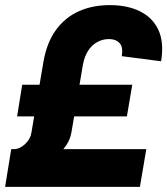

<svg xmlns="http://www.w3.org/2000/svg" viewBox="-20 -732 655 752"><path d="M103 -212 150 -489Q163 -565 199 -614.5Q235 -664 289 -688Q343 -712 410 -712Q479 -712 528.5 -687.5Q578 -663 600.5 -614.5Q623 -566 611 -492L457 -512Q463 -547 448.5 -563Q434 -579 407 -579Q382 -579 360.5 -567Q339 -555 325 -533Q311 -511 305 -480L260 -215ZM35 -70 36 -148Q57 -148 78 -167.5Q99 -187 103 -212L260 -215Q253 -173 221 -140.5Q189 -108 140.5 -89Q92 -70 35 -70ZM0 0 24 -148H553L528 0ZM47 -276 67 -400H498L477 -276Z"/></svg>

Font: Figtree ExtraBold
Style: Italic
Weight: 800
Italic angle: -9.5°
Foundry: Erik Kennedy
Version: Version 2.001;gftools[0.9.30]